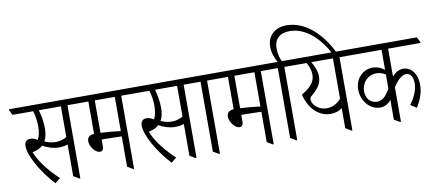

<svg xmlns="http://www.w3.org/2000/svg" viewBox="-105 -1192 3414 1502"><g transform="rotate(-10 1602.0 -441.5)"><path d="M230 10 271 -24C208 -83 132 -168 95 -260C107 -262 119 -266 129 -270C149 -276 165 -286 177 -298C217 -275 263 -261 307 -261C332 -261 356 -265 376 -272V-20L420 6H428V-575H523V-582L503 -623H-28V-614L-8 -575H156C168 -535 174 -492 174 -449C174 -407 166 -373 153 -348C131 -361 113 -367 95 -367C67 -367 49 -350 49 -317C49 -239 129 -98 230 10ZM223 -430C223 -477 214 -527 201 -575H376V-331C350 -316 320 -307 288 -307C260 -307 230 -314 201 -327C216 -354 223 -388 223 -430Z M616 -172C640 -172 645 -192 645 -214V-264C652 -264 660 -264 666 -264C703 -264 762 -262 804 -261V-20L848 6H855V-575H951V-582L930 -623H467V-615L487 -575H594V-318C556 -315 539 -298 539 -269C539 -226 579 -172 616 -172ZM645 -317V-575H804V-303C753 -310 692 -315 645 -317Z M1153 10 1194 -24C1131 -83 1055 -168 1018 -260C1030 -262 1042 -266 1052 -270C1072 -276 1088 -286 1100 -298C1140 -275 1186 -261 1230 -261C1255 -261 1279 -265 1299 -272V-20L1343 6H1351V-575H1446V-582L1426 -623H895V-614L915 -575H1079C1091 -535 1097 -492 1097 -449C1097 -407 1089 -373 1076 -348C1054 -361 1036 -367 1018 -367C990 -367 972 -350 972 -317C972 -239 1052 -98 1153 10ZM1146 -430C1146 -477 1137 -527 1124 -575H1299V-331C1273 -316 1243 -307 1211 -307C1183 -307 1153 -314 1124 -327C1139 -354 1146 -388 1146 -430Z M1529 6H1537V-575H1632V-582L1612 -623H1390V-615L1410 -575H1485V-20Z M1725 -172C1749 -172 1754 -192 1754 -214V-264C1761 -264 1769 -264 1775 -264C1812 -264 1871 -262 1913 -261V-20L1957 6H1964V-575H2060V-582L2039 -623H1576V-615L1596 -575H1703V-318C1665 -315 1648 -298 1648 -269C1648 -226 1688 -172 1725 -172ZM1754 -317V-575H1913V-303C1862 -310 1801 -315 1754 -317Z M2143 6H2151V-575H2246V-582L2226 -623H2139C2123 -658 2116 -691 2116 -730C2116 -800 2159 -844 2239 -844C2368 -844 2471 -741 2541 -611H2575C2500 -767 2376 -893 2222 -893C2128 -893 2069 -833 2069 -750C2069 -705 2083 -663 2106 -623H2004V-615L2024 -575H2099V-20Z M2446 -150C2483 -150 2514 -162 2537 -180V-20L2581 6H2589V-575H2684V-582L2664 -623H2190V-615L2210 -575H2328C2346 -543 2357 -511 2357 -477C2357 -419 2317 -377 2249 -338C2273 -231 2347 -150 2446 -150ZM2330 -240C2316 -255 2308 -272 2308 -289C2308 -299 2312 -307 2323 -316C2373 -359 2405 -396 2405 -456C2405 -493 2390 -535 2365 -575H2537V-255C2506 -219 2467 -199 2423 -199C2387 -199 2353 -213 2330 -240Z M2835 -132C2874 -132 2904 -152 2923 -178V-20L2968 6H2975V-268C3011 -323 3045 -355 3079 -355C3112 -355 3133 -324 3133 -274C3133 -221 3110 -166 3069 -111L3116 -80C3154 -138 3173 -197 3173 -256C3173 -293 3164 -327 3147 -352C3128 -382 3097 -400 3064 -400C3031 -400 3001 -384 2975 -354V-575H3232V-582L3212 -623H2628V-615L2648 -575H2923V-416C2897 -436 2865 -450 2830 -450C2749 -450 2689 -385 2689 -300C2689 -252 2707 -208 2737 -176C2763 -149 2797 -132 2835 -132ZM2732 -279C2732 -346 2782 -401 2850 -401C2878 -401 2902 -393 2923 -379V-267C2891 -210 2861 -181 2819 -181C2766 -181 2732 -223 2732 -279Z"/></g></svg>

Font: Noto Serif Devanagari ExtraCondensed Light
Style: Regular
Weight: 300
Width: 2
Designer: Universal Thirst, Indian Type Foundry and the Monotype Design Team
Foundry: Monotype Imaging Inc.
Version: Version 2.004